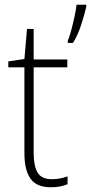

<svg xmlns="http://www.w3.org/2000/svg" viewBox="-20 -780 384 810"><path d="M199 -24Q218 -24 235 -27.5Q252 -31 265 -36V-3Q251 3 234 6.5Q217 10 194 10Q134 10 108.5 -26.5Q83 -63 83 -133V-496H15V-521L83 -531L94 -658H122V-529H264V-496H122V-135Q122 -80 138.5 -52Q155 -24 199 -24ZM344 -752Q337 -719 322 -674Q307 -629 288 -599H266V-608Q272 -621 280 -650.5Q288 -680 294.5 -710.5Q301 -741 303 -760H344Z"/></svg>

Font: Noto Sans Arabic UI SmCn XLt
Style: Regular
Weight: 200
Width: 4
Designer: Monotype Design Team, Nadine Chahine and Nizar Qandah
Foundry: Monotype Imaging Inc.
Version: Version 2.010; ttfautohint (v1.8.4.7-5d5b)